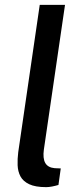

<svg xmlns="http://www.w3.org/2000/svg" viewBox="-20 -763 344 790"><path d="M170 7Q125.5 7 100.2 -5Q75 -17 64.2 -37.2Q53.5 -57.5 52.5 -83.2Q51.5 -109 55 -136.5L143.5 -743H247.5L160.5 -147.5Q155.5 -111.5 166.2 -92.5Q177 -73.5 205 -71L230 -70L220.5 -2Q207 2 193.8 4.5Q180.5 7 170 7Z"/></svg>

Font: Public Sans Thin Medium
Style: Italic
Weight: 500
Italic angle: -8°
Version: Version 2.001